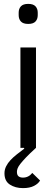

<svg xmlns="http://www.w3.org/2000/svg" viewBox="-20 -760 290 987"><path d="M85 -516H165V0Q133 29 114 49Q95 69 84.5 82.5Q74 96 70.5 105.5Q67 115 67 123Q67 140 75.5 146.5Q84 153 98 153Q127 153 146 129L186 168Q177 184 155 195.5Q133 207 98 207Q59 207 31 189Q3 171 3 131Q3 112 11.5 95Q20 78 34 63Q48 48 66.5 33.5Q85 19 105 4L103 0H85ZM125 -637Q99 -637 87.5 -649.5Q76 -662 76 -682V-695Q76 -715 87.5 -727.5Q99 -740 125 -740Q151 -740 162.5 -727.5Q174 -715 174 -695V-682Q174 -662 162.5 -649.5Q151 -637 125 -637Z"/></svg>

Font: IBM Plex Sans
Style: Regular
Weight: 400
Designer: Mike Abbink, Paul van der Laan, Pieter van Rosmalen
Foundry: Bold Monday
Version: Version 3.005